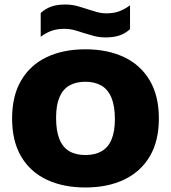

<svg xmlns="http://www.w3.org/2000/svg" viewBox="-20 -821 756 849"><path d="M357.5 8Q259.5 8 186.5 -26.5Q113.5 -61 73.5 -129Q33.5 -197 33.5 -297Q33.5 -397 73.5 -465.2Q113.5 -533.5 186.2 -568.2Q259 -603 357.5 -603Q456 -603 529 -568.2Q602 -533.5 642.2 -465.2Q682.5 -397 682.5 -297Q682.5 -197.5 642.2 -129.5Q602 -61.5 529 -26.8Q456 8 357.5 8ZM357.5 -135.5Q400 -135.5 429.2 -152.2Q458.5 -169 473.2 -204.2Q488 -239.5 488 -294.5Q488 -352 472.8 -388.8Q457.5 -425.5 428.5 -442.5Q399.5 -459.5 357.5 -459.5Q316 -459.5 287 -443Q258 -426.5 243 -391.2Q228 -356 228 -300.5Q228 -242 242.8 -205.8Q257.5 -169.5 286.2 -152.5Q315 -135.5 357.5 -135.5ZM447 -655.5Q419 -655.5 395.2 -662Q371.5 -668.5 348.5 -675.5Q328.5 -682.5 308 -688Q287.5 -693.5 265 -693.5Q232.5 -693.5 208.5 -685Q184.5 -676.5 160 -658.5V-763.5Q181.5 -783 207 -792Q232.5 -801 268 -801Q296.5 -801 320.2 -794.5Q344 -788 366.5 -780.5Q387 -774 407.5 -768Q428 -762 450 -762Q482.5 -762 506.5 -770.8Q530.5 -779.5 555 -797.5V-692Q534 -673 508.2 -664.2Q482.5 -655.5 447 -655.5Z"/></svg>

Font: Encode Sans SC ExtraBold
Style: Regular
Weight: 800
Version: Version 3.002